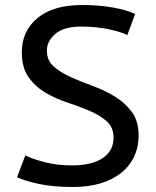

<svg xmlns="http://www.w3.org/2000/svg" viewBox="-20 -733 621 766"><path d="M433 -184Q433 -225 406 -249Q379 -273 338 -290.5Q297 -308 250 -323.5Q203 -339 162 -363Q121 -387 94 -425Q67 -463 67 -524Q67 -609 129.5 -661Q192 -713 308 -713Q375 -713 431 -703Q487 -693 519 -677L488 -593Q463 -606 413 -616.5Q363 -627 303 -627Q235 -627 201 -598Q167 -569 167 -531Q167 -492 194 -468Q221 -444 262 -425.5Q303 -407 350 -390Q397 -373 438 -348Q479 -323 506 -286.5Q533 -250 533 -193Q533 -146 515 -108Q497 -70 463 -43Q429 -16 381 -1.5Q333 13 272 13Q190 13 133.5 0.5Q77 -12 48 -26L81 -113Q106 -100 156.5 -86.5Q207 -73 268 -73Q303 -73 333 -79.5Q363 -86 385.5 -99.5Q408 -113 420.5 -134Q433 -155 433 -184Z"/></svg>

Font: PT Sans Caption
Style: Regular
Weight: 400
Designer: A.Korolkova, O.Umpeleva, V.Yefimov
Foundry: ParaType Ltd
Version: Version 2.004W OFL